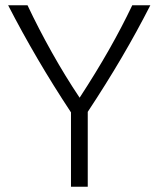

<svg xmlns="http://www.w3.org/2000/svg" viewBox="-20 -713 605 733"><path d="M251 0V-284Q183 -387 123.5 -488.5Q64 -590 11 -693H85Q127 -604 178 -513Q229 -422 284 -340Q346 -435 395.5 -522Q445 -609 485 -693H554Q502 -591 443.5 -491.5Q385 -392 315 -286V0Z"/></svg>

Font: Ubuntu Sans Light
Style: Regular
Weight: 300
Designer: Dalton Maag Ltd
Foundry: Dalton Maag Ltd
Version: Version 1.006; ttfautohint (v1.8.4.7-5d5b)